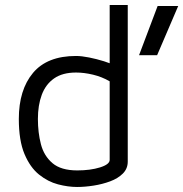

<svg xmlns="http://www.w3.org/2000/svg" viewBox="-20 -730 730 765"><path d="M287 15Q251 15 211 4.5Q171 -6 135.5 -34.5Q100 -63 77.5 -116.5Q55 -170 55 -256Q55 -372 111.5 -439.5Q168 -507 283 -507Q305 -507 335 -501Q365 -495 394 -486Q423 -477 442 -467L417 -442V-710H489V-86Q489 -58 469.5 -38.5Q450 -19 419 -7.5Q388 4 353 9.5Q318 15 287 15ZM288 -51Q340 -51 378.5 -63Q417 -75 417 -93V-406Q386 -424 350.5 -432.5Q315 -441 283 -441Q229 -441 195.5 -417.5Q162 -394 146.5 -352.5Q131 -311 131 -256Q131 -202 143 -155.5Q155 -109 189 -80Q223 -51 288 -51ZM534 -510 608 -706H690L606 -510Z"/></svg>

Font: Maven Pro
Style: Regular
Weight: 400
Designer: Joe Prince
Foundry: Joe Prince
Version: Version 2.103